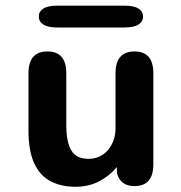

<svg xmlns="http://www.w3.org/2000/svg" viewBox="-20 -668 659 698"><path d="M152.5 -481Q221 -481 221 -401.5V-214.5Q221 -151 239.5 -120.8Q258 -90.5 301.5 -90.5Q331 -90.5 353 -105.2Q375 -120 387.5 -145.5Q400 -171 400 -201.5V-401.5Q400 -481 469 -481Q537.5 -481 537.5 -401.5V-70.5Q537.5 8.5 469 8.5Q418.5 8.5 405.5 -37L404.5 -60.5Q379 -29 340.8 -9Q302.5 11 254 11Q203 11 164.5 -8.8Q126 -28.5 104.8 -73.5Q83.5 -118.5 83.5 -194V-401.5Q83.5 -481 152.5 -481ZM121 -608Q121 -626 137.5 -636.8Q154 -647.5 190.5 -647.5H430.5Q467 -647.5 483.5 -636.8Q500 -626 500 -608Q500 -589.5 483.5 -578.8Q467 -568 430.5 -568H190.5Q154 -568 137.5 -578.8Q121 -589.5 121 -608Z"/></svg>

Font: Sono ExtraLight Monospace SemiBold
Style: Regular
Weight: 600
Version: Version 2.112